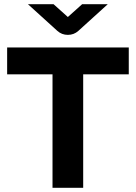

<svg xmlns="http://www.w3.org/2000/svg" viewBox="-20 -894 647 914"><path d="M230 0V-540H14V-668H593V-540H376V0ZM303 -728Q274 -728 253 -747L113 -874H235L303 -813L371 -874H493L353 -747Q332 -728 303 -728Z"/></svg>

Font: Atkinson Hyperlegible Next
Style: Bold
Weight: 700
Designer: Elliott Scott, Megan Eiswerth, Linus Boman, Theodore Petrosky, Letters from Sweden
Foundry: Applied Design Works, Letters from Sweden
Version: Version 2.001